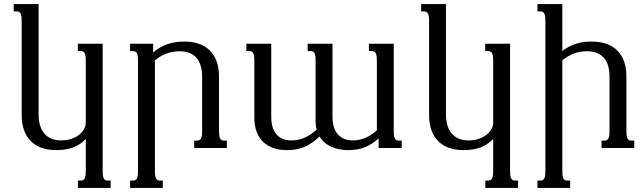

<svg xmlns="http://www.w3.org/2000/svg" viewBox="-20 -736 3197 955"><path d="M87.9 -630.9Q87.9 -646 86.4 -655.3Q85 -664.6 81.5 -669.9Q78.1 -675.3 73.2 -677.2Q68.4 -679.2 62 -679.2H48.3V-715.8H171.9V-165.5Q171.9 -138.2 178.5 -114.7Q185.1 -91.3 198.5 -74.2Q211.9 -57.1 233.2 -47.4Q254.4 -37.6 283.7 -37.6Q311.5 -37.6 334.2 -45.2Q356.9 -52.7 373 -65.2Q389.2 -77.6 397.9 -93.8Q406.7 -109.9 406.7 -127V-433.6Q406.7 -448.7 405.3 -458Q403.8 -467.3 400.4 -472.7Q397 -478 392.1 -480Q387.2 -481.9 380.9 -481.9H367.2V-518.6H490.7V113.8Q490.7 128.9 492.2 138.2Q493.7 147.5 497.1 152.8Q500.5 158.2 505.1 160.2Q509.8 162.1 516.6 162.1H530.3V198.7H367.7V162.1H380.9Q387.2 162.1 392.1 160.2Q397 158.2 400.4 152.8Q403.8 147.5 405.3 138.2Q406.7 128.9 406.7 113.8V-45.4Q378.9 -15.1 342.3 -2.2Q305.7 10.7 260.3 10.7Q218.3 10.7 186 -1Q153.8 -12.7 132.1 -35.2Q110.4 -57.6 99.1 -89.6Q87.9 -121.6 87.9 -162.6Z M750.5 113.8Q750.5 128.9 752 138.2Q753.4 147.5 756.8 152.8Q760.3 158.2 764.9 160.2Q769.5 162.1 776.4 162.1H789.6V198.7H627V162.1H640.6Q647 162.1 651.9 160.2Q656.7 158.2 660.2 152.8Q663.6 147.5 665 138.2Q666.5 128.9 666.5 113.8V-433.6Q666.5 -448.7 665 -458Q663.6 -467.3 660.2 -472.7Q656.7 -478 651.9 -480Q647 -481.9 640.6 -481.9H627V-518.6H741.7V-475.1Q756.3 -487.3 772.5 -497.3Q788.6 -507.3 807.4 -514.4Q826.2 -521.5 848.4 -525.4Q870.6 -529.3 897 -529.3Q939 -529.3 971.2 -517.6Q1003.4 -505.9 1025.1 -483.4Q1046.9 -460.9 1058.1 -429Q1069.3 -397 1069.3 -356V-85Q1069.3 -69.8 1070.8 -60.5Q1072.3 -51.3 1075.7 -45.9Q1079.1 -40.5 1083.7 -38.6Q1088.4 -36.6 1095.2 -36.6H1108.4V0H945.8V-36.6H959.5Q965.8 -36.6 970.7 -38.6Q975.6 -40.5 979 -45.9Q982.4 -51.3 983.9 -60.5Q985.4 -69.8 985.4 -85V-353Q985.4 -382.3 979 -406Q972.7 -429.7 959 -446.3Q945.3 -462.9 923.8 -471.9Q902.3 -481 872.6 -481Q805.7 -481 750.5 -436Z M1854.5 -433.6Q1854.5 -448.7 1853 -458Q1851.6 -467.3 1848.1 -472.7Q1844.7 -478 1839.8 -480Q1835 -481.9 1828.6 -481.9H1814.9V-518.6H1938.5V-85Q1938.5 -69.8 1939.9 -60.5Q1941.4 -51.3 1944.8 -45.9Q1948.2 -40.5 1952.9 -38.6Q1957.5 -36.6 1964.4 -36.6H1978V0H1863.3V-48.3Q1832.5 -19 1796.4 -4.2Q1760.3 10.7 1712.9 10.7Q1666 10.7 1627.9 -6.1Q1589.8 -22.9 1569.3 -57.6Q1535.6 -23.4 1496.3 -6.3Q1457 10.7 1408.2 10.7Q1370.6 10.7 1340.6 0.5Q1310.5 -9.8 1289.3 -29.8Q1268.1 -49.8 1256.6 -80.1Q1245.1 -110.4 1245.1 -149.9V-433.6Q1245.1 -448.7 1243.7 -458Q1242.2 -467.3 1238.8 -472.7Q1235.4 -478 1230.5 -480Q1225.6 -481.9 1219.2 -481.9H1205.6V-518.6H1329.1V-155.8Q1329.1 -98.1 1355 -67.9Q1380.9 -37.6 1429.7 -37.6Q1465.3 -37.6 1497.1 -52Q1528.8 -66.4 1555.2 -92.3Q1552.2 -102.5 1551 -113.5Q1549.8 -124.5 1549.8 -137.2V-433.6Q1549.8 -448.7 1548.3 -458Q1546.9 -467.3 1543.5 -472.7Q1540 -478 1535.2 -480Q1530.3 -481.9 1523.9 -481.9H1510.3V-518.6H1633.8V-155.8Q1633.8 -98.1 1660.4 -67.9Q1687 -37.6 1734.4 -37.6Q1765.1 -37.6 1794.4 -49.1Q1823.7 -60.5 1854.5 -87.4Z M2114.3 -630.9Q2114.3 -646 2112.8 -655.3Q2111.3 -664.6 2107.9 -669.9Q2104.5 -675.3 2099.6 -677.2Q2094.7 -679.2 2088.4 -679.2H2074.7V-715.8H2198.2V-165.5Q2198.2 -138.2 2204.8 -114.7Q2211.4 -91.3 2224.9 -74.2Q2238.3 -57.1 2259.5 -47.4Q2280.8 -37.6 2310.1 -37.6Q2337.9 -37.6 2360.6 -45.2Q2383.3 -52.7 2399.4 -65.2Q2415.5 -77.6 2424.3 -93.8Q2433.1 -109.9 2433.1 -127V-433.6Q2433.1 -448.7 2431.6 -458Q2430.2 -467.3 2426.8 -472.7Q2423.3 -478 2418.5 -480Q2413.6 -481.9 2407.2 -481.9H2393.6V-518.6H2517.1V113.8Q2517.1 128.9 2518.6 138.2Q2520 147.5 2523.4 152.8Q2526.9 158.2 2531.5 160.2Q2536.1 162.1 2543 162.1H2556.6V198.7H2394V162.1H2407.2Q2413.6 162.1 2418.5 160.2Q2423.3 158.2 2426.8 152.8Q2430.2 147.5 2431.6 138.2Q2433.1 128.9 2433.1 113.8V-45.4Q2405.3 -15.1 2368.7 -2.2Q2332 10.7 2286.6 10.7Q2244.6 10.7 2212.4 -1Q2180.2 -12.7 2158.4 -35.2Q2136.7 -57.6 2125.5 -89.6Q2114.3 -121.6 2114.3 -162.6Z M2776.9 -482.4Q2804.7 -503.9 2839.4 -516.6Q2874 -529.3 2923.3 -529.3Q2965.3 -529.3 2997.6 -517.6Q3029.8 -505.9 3051.5 -483.4Q3073.2 -460.9 3084.5 -429Q3095.7 -397 3095.7 -356V-85Q3095.7 -69.8 3097.2 -60.5Q3098.6 -51.3 3102.1 -45.9Q3105.5 -40.5 3110.1 -38.6Q3114.7 -36.6 3121.6 -36.6H3134.8V0H2972.2V-36.6H2985.8Q2992.2 -36.6 2997.1 -38.6Q3002 -40.5 3005.4 -45.9Q3008.8 -51.3 3010.3 -60.5Q3011.7 -69.8 3011.7 -85V-353Q3011.7 -382.3 3005.4 -406Q2999 -429.7 2985.4 -446.3Q2971.7 -462.9 2950.2 -471.9Q2928.7 -481 2898.9 -481Q2832 -481 2776.9 -436V113.8Q2776.9 128.9 2778.3 138.2Q2779.8 147.5 2783.2 152.8Q2786.6 158.2 2791.3 160.2Q2795.9 162.1 2802.7 162.1H2815.9V198.7H2653.3V162.1H2667Q2673.3 162.1 2678.2 160.2Q2683.1 158.2 2686.5 152.8Q2689.9 147.5 2691.4 138.2Q2692.9 128.9 2692.9 113.8V-630.9Q2692.9 -646 2691.4 -655.3Q2689.9 -664.6 2686.5 -669.9Q2683.1 -675.3 2678.2 -677.2Q2673.3 -679.2 2667 -679.2H2653.3V-715.8H2776.9Z"/></svg>

Font: Arian AMU Serif
Style: Regular
Weight: 400
Designer: Ruben Hakobyan (Tarumian)
Foundry: Ruben Hakobyan (Tarumian)
Version: Version 1.002